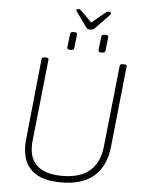

<svg xmlns="http://www.w3.org/2000/svg" viewBox="-64 -1047 840 1104"><g transform="rotate(5 356.0 -495.0)"><path d="M330 6Q219 6 163 -42.5Q107 -91 107 -187Q107 -196 107.5 -205Q108 -214 109 -224L157 -690Q158 -697 161.5 -699.5Q165 -702 174 -702H182Q199 -702 197 -690L147 -221Q146 -213 145.5 -204.5Q145 -196 145 -188Q145 -111 192.5 -71.5Q240 -32 334 -32Q436 -32 492 -79.5Q548 -127 558 -221L608 -690Q609 -697 612.5 -699.5Q616 -702 625 -702H633Q650 -702 648 -690L599 -224Q587 -110 519.5 -52Q452 6 330 6ZM498 -758Q487 -758 483 -761Q479 -764 479 -770L488 -850Q489 -855 493.5 -858.5Q498 -862 509 -862Q520 -862 524.5 -858.5Q529 -855 528 -850L519 -770Q519 -764 514 -761Q509 -758 498 -758ZM318 -758Q307 -758 303 -761Q299 -764 299 -770L308 -850Q309 -855 313.5 -858.5Q318 -862 329 -862Q340 -862 344.5 -858.5Q349 -855 348 -850L339 -770Q339 -764 334 -761Q329 -758 318 -758ZM518 -996Q523 -996 527.5 -994Q532 -992 532 -989Q532 -985 529 -980.5Q526 -976 518 -968L451 -898Q444 -890 438 -887Q432 -884 422 -884Q415 -884 410.5 -885Q406 -886 403 -888.5Q400 -891 396 -896L344 -969Q340 -975 336 -980Q332 -985 332 -989Q332 -993 336 -994.5Q340 -996 345 -996Q350 -996 355 -992.5Q360 -989 368 -981L423 -925L491 -981Q501 -989 507 -992.5Q513 -996 518 -996Z"/></g></svg>

Font: Asap Thin
Style: Italic
Weight: 250
Italic angle: -6°
Designer: Pablo Cosgaya
Foundry: Omnibus-Type
Version: Version 3.001